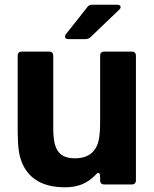

<svg xmlns="http://www.w3.org/2000/svg" viewBox="-20 -783 655 815"><path d="M77 -84Q64 -112 59.5 -145Q55 -178 55 -244V-546Q55 -564 73 -564H188Q206 -564 206 -546V-242Q206 -200 212 -174.5Q218 -149 232 -134Q253 -111 298 -111Q352 -111 378 -143Q393 -160 399 -188Q405 -216 405 -262V-546Q405 -564 423 -564H539Q557 -564 557 -546V-18Q557 0 539 0H423Q405 0 405 -18V-33Q405 -49 397 -49Q392 -49 386 -41Q360 -14 329 -1Q298 12 256 12Q123 12 77 -84ZM271 -617Q256 -617 256 -628Q256 -633 260 -638L350 -752Q357 -763 371 -763H476Q492 -763 492 -753Q492 -747 485 -741L365 -626Q356 -617 343 -617Z"/></svg>

Font: Open Sauce Two ExtraBold
Style: Regular
Weight: 800
Designer: Alfredo Marco Pradil
Foundry: Creative Sauce Fz LLC
Version: Version 1.477